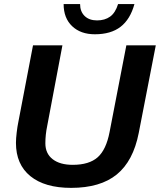

<svg xmlns="http://www.w3.org/2000/svg" viewBox="-20 -910 783 940"><path d="M328.1 9.8Q199.2 9.8 128.7 -47.6Q58.1 -105 58.1 -210.4Q58.1 -231.9 61.8 -262Q65.4 -292 69.3 -310.1L141.6 -688H285.6L210.9 -292.5Q202.1 -250 202.1 -208.5Q202.1 -158.2 237.8 -130.6Q273.4 -103 335.9 -103Q416.5 -103 458.3 -140.1Q500 -177.2 516.6 -264.2L598.6 -688H742.7L659.2 -258.8Q632.3 -121.6 551.8 -55.9Q471.2 9.8 328.1 9.8ZM444.3 -742.2Q375 -742.2 333.3 -781.7Q291.5 -821.3 291.5 -890.1H372.1Q372.1 -853.5 394.3 -831.8Q416.5 -810.1 455.1 -810.1Q493.2 -810.1 519 -828.6Q544.9 -847.2 558.1 -890.1H638.2Q617.7 -815.4 570.3 -778.8Q522.9 -742.2 444.3 -742.2Z"/></svg>

Font: Arimo
Style: Italic
Weight: 400
Italic angle: -12°
Designer: Steve Matteson
Foundry: Monotype Imaging Inc.
Version: Version 1.33